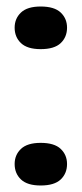

<svg xmlns="http://www.w3.org/2000/svg" viewBox="-20 -561 251 590"><path d="M105 9Q64 9 44.5 -9.5Q25 -28 25 -57Q25 -85 44.5 -103.5Q64 -122 105 -122Q147 -122 166.5 -103.5Q186 -85 186 -57Q186 -28 166.5 -9.5Q147 9 105 9ZM105 -410Q64 -410 44.5 -428.5Q25 -447 25 -476Q25 -504 44.5 -522.5Q64 -541 105 -541Q147 -541 166.5 -522.5Q186 -504 186 -476Q186 -447 166.5 -428.5Q147 -410 105 -410Z"/></svg>

Font: Mona Sans Expanded SemiBold
Style: Regular
Weight: 600
Width: 7
Designer: Deni Anggara
Foundry: GitHub
Version: Version 2.000